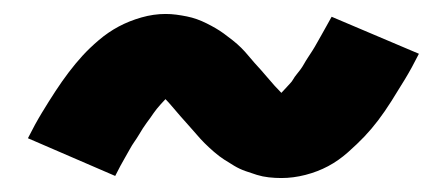

<svg xmlns="http://www.w3.org/2000/svg" viewBox="-20 -437 640 275"><path d="M383 -182Q374 -182 365 -183Q356 -184 348 -186.5Q340 -189 331.5 -192Q323 -195 315.5 -199.5Q308 -204 301 -208.5Q294 -213 286.5 -219.5Q279 -226 273 -232Q267 -238 261.5 -244.5Q256 -251 250.5 -257Q245 -263 238.5 -270.5Q232 -278 226.5 -284.5Q221 -291 217 -295Q214 -292 210.5 -288Q207 -284 204.5 -281Q202 -278 200 -275Q198 -272 195.5 -268.5Q193 -265 190 -261Q187 -257 184.5 -253Q182 -249 179 -244Q176 -239 172.5 -234Q169 -229 166 -223.5Q163 -218 159.5 -212Q156 -206 152.5 -199.5Q149 -193 145 -185L20 -239Q30 -259 40 -275.5Q50 -292 59.5 -306.5Q69 -321 78.5 -333.5Q88 -346 98 -357Q108 -368 121.5 -379.5Q135 -391 150 -399Q165 -407 182.5 -412Q200 -417 217 -417Q225 -417 232.5 -416Q240 -415 247.5 -413.5Q255 -412 262 -409.5Q269 -407 276 -403.5Q283 -400 289 -396.5Q295 -393 300.5 -389Q306 -385 313 -379.5Q320 -374 325.5 -368.5Q331 -363 335.5 -357.5Q340 -352 344.5 -347Q349 -342 354 -336.5Q359 -331 363.5 -325.5Q368 -320 373.5 -314Q379 -308 383 -304Q386 -307 389.5 -311Q393 -315 395.5 -317.5Q398 -320 400 -323.5Q402 -327 404.5 -330Q407 -333 410 -337Q413 -341 415.5 -345.5Q418 -350 421 -354.5Q424 -359 427.5 -364.5Q431 -370 434 -375.5Q437 -381 440.5 -387Q444 -393 447.5 -399.5Q451 -406 455 -413L580 -360Q570 -340 560 -323.5Q550 -307 540.5 -292Q531 -277 521.5 -264.5Q512 -252 502 -241.5Q492 -231 478.5 -219Q465 -207 450 -199Q435 -191 417.5 -186.5Q400 -182 383 -182Z"/></svg>

Font: Iosevka Slab Heavy Extended
Style: Regular
Weight: 900
Width: 7
Monospace: yes
Designer: Belleve Invis
Foundry: Belleve Invis
Version: Version 11.1.0; ttfautohint (v1.8.3)